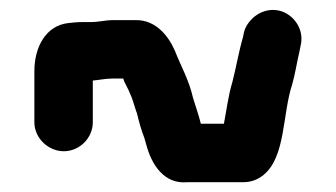

<svg xmlns="http://www.w3.org/2000/svg" viewBox="-20 -473 684 391"><path d="M169 -224V-309C182 -310 195 -313 208 -313H231L233 -307L242 -289L248 -275C251 -268 256 -249 259 -242C263 -225 268 -207 274 -192L278 -178C288 -140 313 -97 362 -102H476C491 -102 505 -107 517 -117C562 -154 555 -241 575 -301C581 -322 585 -348 590 -369L592 -379C601 -414 577 -444 550 -451C515 -460 484 -434 477 -408L475 -398C466 -367 461 -336 453 -305C445 -279 441 -247 436 -221H389C385 -238 378 -257 373 -274C365 -310 348 -339 336 -370C322 -402 296 -432 258 -432H208C196 -432 179 -428 166 -428H146C137 -428 128 -427 119 -426C74 -421 50 -378 50 -328V-224C50 -192 78 -165 110 -165C142 -165 169 -192 169 -224Z"/></svg>

Font: Electronic
Style: Nord
Weight: 900
Version: Version 1.011